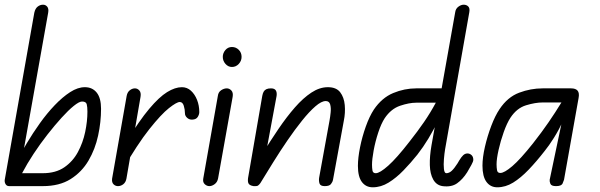

<svg xmlns="http://www.w3.org/2000/svg" viewBox="-32 -792 2554 817"><path d="M150 0H38V-55H150Q205 -55 241.5 -80Q278 -105 299.5 -145Q321 -185 330.5 -230.5Q340 -276 340 -317Q340 -337 337 -348.5Q334 -360 317 -360Q305 -360 282 -341.5Q259 -323 230 -291Q201 -259 170 -219.5Q139 -180 111 -137.5Q83 -95 62 -55H38V-102Q56 -139 82 -182.5Q108 -226 138 -268Q168 -310 201 -344.5Q234 -379 266.5 -400Q299 -421 329 -421Q361 -421 379.5 -398Q398 -375 398 -329Q398 -273 385.5 -215Q373 -157 344.5 -108.5Q316 -60 268.5 -30Q221 0 150 0ZM7 0Q-3 0 -8 -8Q-13 -16 -12 -26L114 -738Q118 -756 128.5 -764Q139 -772 151 -772Q162 -772 169 -763.5Q176 -755 173 -738L62 -115V0Z M787 -283Q774 -282 764.5 -290.5Q755 -299 755 -310Q755 -326 750 -342Q745 -358 733 -358Q720 -358 687 -332Q654 -306 603.5 -242.5Q553 -179 487 -65L507 -191Q561 -279 603 -329Q645 -379 679 -400Q713 -421 742 -421Q764 -421 780.5 -406Q797 -391 806.5 -367Q816 -343 816 -315Q816 -305 809.5 -294.5Q803 -284 787 -283ZM470 0Q459 0 451 -8Q443 -16 445 -32L507 -384Q510 -400 520.5 -408Q531 -416 542 -416Q553 -416 561 -407Q569 -398 566 -380L506 -32Q503 -16 492.5 -8Q482 0 470 0Z M859 0Q848 0 839 -8.5Q830 -17 833 -33L895 -384Q897 -400 909 -408Q921 -416 933 -416Q944 -416 952.5 -407Q961 -398 958 -380L896 -33Q893 -17 881.5 -8.5Q870 0 859 0ZM955 -507Q939 -507 927.5 -520Q916 -533 916 -550Q916 -566 927 -579Q938 -592 955 -592Q972 -592 984 -580Q996 -568 996 -550Q996 -533 984 -520Q972 -507 955 -507Z M1350 0Q1331 0 1327.5 -11.5Q1324 -23 1326 -36L1370 -278Q1373 -294 1375 -313.5Q1377 -333 1373 -347.5Q1369 -362 1354 -362Q1336 -362 1310 -339.5Q1284 -317 1253.5 -279Q1223 -241 1191.5 -195Q1160 -149 1130.5 -101.5Q1101 -54 1076 -13L1083 -135Q1118 -192 1153 -243.5Q1188 -295 1223 -335Q1258 -375 1293 -398Q1328 -421 1363 -421Q1399 -421 1415.5 -399.5Q1432 -378 1435 -345Q1438 -312 1431 -278L1385 -27Q1383 -17 1376 -8.5Q1369 0 1350 0ZM1047 0Q1028 -3 1024.5 -13.5Q1021 -24 1025 -43L1084 -384Q1086 -395 1090 -402Q1094 -409 1101.5 -412.5Q1109 -416 1121 -416Q1136 -416 1141.5 -407.5Q1147 -399 1145 -384L1076 -13Q1071 -6 1066 -2.5Q1061 1 1047 0Z M1851 0Q1825 -4 1811.5 -28Q1798 -52 1797 -89.5Q1796 -127 1804 -173L1905 -740Q1907 -755 1918.5 -763.5Q1930 -772 1941 -772Q1953 -772 1960.5 -764.5Q1968 -757 1965 -740L1862 -157Q1859 -139 1857 -115Q1855 -91 1857 -73Q1859 -55 1867 -55Q1879 -55 1890 -65Q1901 -75 1915 -97L1922 -109Q1931 -124 1939 -131.5Q1947 -139 1957 -139Q1967 -139 1974.5 -132Q1982 -125 1982 -112Q1982 -105 1974 -90.5Q1966 -76 1956 -59Q1937 -29 1913 -12Q1889 5 1851 0ZM1554 5Q1525 5 1508 -17.5Q1491 -40 1491 -86Q1491 -120 1500 -165Q1509 -210 1524.5 -253.5Q1540 -297 1559 -326Q1593 -376 1641 -396Q1689 -416 1739 -416H1865L1851 -355H1739Q1709 -355 1670.5 -342Q1632 -329 1605 -289Q1590 -266 1577.5 -228Q1565 -190 1558 -152Q1551 -114 1551 -91Q1551 -77 1553 -66Q1555 -55 1567 -55Q1584 -55 1620 -87Q1656 -119 1711 -190Q1745 -233 1772.5 -273Q1800 -313 1823 -356H1867Q1851 -318 1832 -278.5Q1813 -239 1791 -202.5Q1769 -166 1744 -134Q1716 -99 1685 -67Q1654 -35 1621.5 -15Q1589 5 1554 5Z M2084 5Q2055 5 2038 -18Q2021 -41 2021 -87Q2021 -122 2031.5 -167.5Q2042 -213 2058.5 -256.5Q2075 -300 2094 -328Q2128 -379 2177 -397.5Q2226 -416 2277 -416H2381V-356H2277Q2246 -356 2206.5 -344Q2167 -332 2140 -291Q2125 -268 2111.5 -230Q2098 -192 2089.5 -154Q2081 -116 2081 -93Q2081 -79 2083 -67.5Q2085 -56 2097 -56Q2114 -56 2148 -85Q2182 -114 2236 -182Q2273 -229 2302.5 -272Q2332 -315 2357 -356H2394Q2383 -318 2364.5 -278.5Q2346 -239 2325 -205.5Q2304 -172 2286 -150Q2251 -105 2217.5 -70Q2184 -35 2151.5 -15Q2119 5 2084 5ZM2334 0Q2314 0 2310 -10Q2306 -20 2307 -27L2357 -265V-416H2398Q2418 -416 2426 -406Q2434 -396 2430 -375L2368 -27Q2367 -23 2362 -11.5Q2357 0 2334 0Z"/></svg>

Font: Edu QLD Beginner
Style: Regular
Weight: 400
Designer: Tina and Corey Anderson
Foundry: Google for Education
Version: Version 1.003